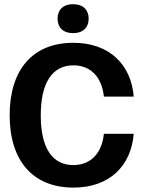

<svg xmlns="http://www.w3.org/2000/svg" viewBox="-20 -862 665 895"><path d="M320.8 -707.5C368.3 -707.5 393.3 -735 393.3 -775C393.3 -815 368.3 -842.5 320.8 -842.5C273.3 -842.5 248.3 -815 248.3 -775C248.3 -735 273.3 -707.5 320.8 -707.5ZM322.5 12.5C493.3 12.5 591.7 -91.7 603.3 -238.3H464.2C455.8 -150.8 405 -92.5 321.7 -92.5C225 -92.5 170 -170 170 -324.2C170 -473.3 221.7 -557.5 322.5 -557.5C402.5 -557.5 455 -502.5 464.2 -411.7H603.3C591.7 -558.3 492.5 -662.5 321.7 -662.5C130.8 -662.5 25 -535 25 -325C25 -112.5 133.3 12.5 322.5 12.5Z"/></svg>

Font: Familjen Grotesk GF
Style: Bold
Weight: 700
Designer: Anders Wikstroem, Jonas Baeckman, Matilda Gysing, Kristian Moeller
Foundry: Familjen STHLM AB
Version: Version 2.000; Beta; Release 4; Build 6